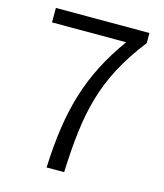

<svg xmlns="http://www.w3.org/2000/svg" viewBox="-110 -815 769 898"><g transform="rotate(15 274.5 -366.0)"><path d="M200 0H285C297 -286 329 -461 502 -683V-732H49V-662H408C264 -462 212 -282 200 0Z"/></g></svg>

Font: Source Han Sans JP Normal
Style: Regular
Weight: 350
Designer: Ryoko NISHIZUKA 西塚涼子 (kana, bopomofo & ideographs); Paul D. Hunt (Latin, Greek & Cyrillic); Sandoll Communications 산돌커뮤니
Foundry: Adobe
Version: Version 2.002;hotconv 1.0.116;makeotfexe 2.5.65601